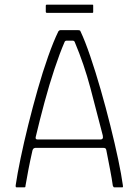

<svg xmlns="http://www.w3.org/2000/svg" viewBox="-20 -802 595 822"><path d="M52 0Q48 0 47.5 -1.5Q47 -3 47 -8Q54 -56 68 -123.5Q82 -191 101 -267.5Q120 -344 141.5 -419.5Q163 -495 186 -560Q209 -625 230 -668Q232 -670 234 -671.5Q236 -673 239 -673H315Q318 -673 321 -672Q324 -671 325 -667Q344 -627 366.5 -561Q389 -495 411 -418.5Q433 -342 452.5 -264Q472 -186 486 -119.5Q500 -53 506 -9Q507 -3 506.5 -1.5Q506 0 503 0H469Q467 0 466 -1.5Q465 -3 463 -7Q459 -36 451.5 -75Q444 -114 435 -160Q434 -165 431 -167Q428 -169 422 -169H131Q126 -168 123.5 -166Q121 -164 119 -158Q109 -114 101.5 -75Q94 -36 89 -6Q89 -3 88.5 -1.5Q88 0 84 0ZM140 -205H412Q416 -205 419 -208.5Q422 -212 420 -222Q394 -324 367 -425.5Q340 -527 300 -622Q298 -628 290 -628H266Q258 -628 256 -621Q236 -575 213.5 -507.5Q191 -440 170.5 -364Q150 -288 133 -216Q132 -213 133 -209Q134 -205 140 -205ZM379 -751Q379 -749 378.5 -748Q378 -747 375 -747H181Q178 -747 177 -748.5Q176 -750 176 -751V-778Q176 -780 177 -781Q178 -782 181 -782H375Q378 -782 378.5 -781.5Q379 -781 379 -778Z"/></svg>

Font: Glory ExtraLight
Style: Regular
Weight: 250
Version: Version 1.011